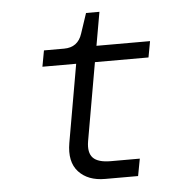

<svg xmlns="http://www.w3.org/2000/svg" viewBox="-48 -668 695 714"><g transform="rotate(-5 300.0 -310.5)"><path d="M316 0Q252 0 217.5 -37.5Q183 -75 195 -145L246 -436H120L131 -496H206Q258 -496 274 -546L299 -621H349L327 -496H527L516 -436H316L265 -145Q258 -103 276.5 -83.5Q295 -64 343 -64H451L439 0Z"/></g></svg>

Font: DM Mono Light
Style: Italic
Weight: 300
Italic angle: -10°
Designer: Colophon Foundry
Foundry: Colophon Foundry
Version: Version 1.000; ttfautohint (v1.8.2.53-6de2)